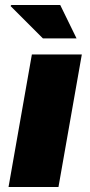

<svg xmlns="http://www.w3.org/2000/svg" viewBox="-20 -745 359 765"><path d="M151 -592H285L220 -725H25L22 -721ZM14 0H213L306 -528H107Z"/></svg>

Font: Archivo Black
Style: Italic
Weight: 900
Italic angle: -10°
Designer: Hector Gatti
Foundry: Omnibus-Type
Version: Version 2.001